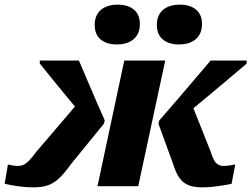

<svg xmlns="http://www.w3.org/2000/svg" viewBox="-36 -800 1080 825"><path d="M466 -609Q512 -609 538.5 -632Q565 -655 565 -697Q565 -737 539.5 -758.5Q514 -780 470 -780Q424 -780 397.5 -757.5Q371 -735 371 -693Q371 -652 396.5 -630.5Q422 -609 466 -609ZM733 -609Q779 -609 805.5 -632Q832 -655 832 -697Q832 -737 806.5 -758.5Q781 -780 737 -780Q691 -780 664.5 -757.5Q638 -735 638 -693Q638 -652 663.5 -630.5Q689 -609 733 -609ZM869 -149 787 -355 726 -278Q774 -317 825.5 -360Q877 -403 928 -445.5Q979 -488 1024 -527V-540H869Q836 -501 798.5 -457Q761 -413 722.5 -368Q684 -323 648 -282L645 -268L708 -95Q719 -59 734 -37Q749 -15 772.5 -5Q796 5 832 5Q856 5 879 2.5Q902 0 922.5 -3.5Q943 -7 959 -10L975 -93Q967 -92 952.5 -89.5Q938 -87 924 -87Q911 -87 901 -93Q891 -99 883.5 -112.5Q876 -126 869 -149ZM383 0H558L674 -540H498ZM121 -149Q104 -126 91 -112Q78 -98 66.5 -92.5Q55 -87 39 -87Q28 -87 16.5 -89.5Q5 -92 -2 -93L-16 -10Q-1 -7 18 -3.5Q37 0 59.5 2.5Q82 5 107 5Q145 5 170.5 -4Q196 -13 219 -35Q242 -57 270 -96L411 -269L414 -283Q396 -323 376.5 -368Q357 -413 338.5 -457Q320 -501 303 -540H135V-527Q157 -499 182.5 -468Q208 -437 234.5 -404.5Q261 -372 287.5 -340.5Q314 -309 338 -281L298 -356Z"/></svg>

Font: Roboto Serif
Style: Bold Italic
Weight: 700
Italic angle: -10°
Designer: Greg Gazdowicz
Foundry: Commercial Type
Version: Version 1.008